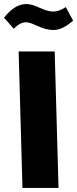

<svg xmlns="http://www.w3.org/2000/svg" viewBox="-37 -928 381 948"><path d="M227 -780C246 -780 277 -785 324 -826L288 -893C262 -877 246 -871 227 -871C176 -871 142 -908 92 -908C55 -908 20 -887 -17 -841L31 -786C51 -806 69 -818 92 -818C127 -818 167 -780 227 -780ZM74 0H252L233 -674H55Z"/></svg>

Font: Noto Sans Arabic UI XCn Bk
Style: Regular
Weight: 900
Width: 2
Designer: Monotype Design Team, Nadine Chahine and Nizar Qandah
Foundry: Monotype Imaging Inc.
Version: Version 2.010